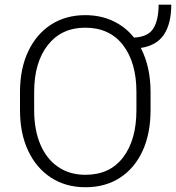

<svg xmlns="http://www.w3.org/2000/svg" viewBox="-20 -785 747 815"><path d="M619.1 -393.6V-317.9Q619.1 -217.8 585.2 -144.3Q551.3 -70.8 489.3 -30.5Q427.2 9.8 342.8 9.8Q259.8 9.8 197.3 -30.5Q134.8 -70.8 99.9 -144.3Q64.9 -217.8 64.9 -317.9V-393.6Q64.9 -493.2 99.6 -566.7Q134.3 -640.1 196.5 -680.4Q258.8 -720.7 341.8 -720.7Q407.2 -720.7 460 -695.8Q512.7 -670.9 548.8 -625.5Q609.4 -628.4 631.3 -664.8Q653.3 -701.2 653.3 -765.1H707Q707 -685.5 676.3 -638.7Q645.5 -591.8 577.6 -581.5Q619.1 -502.4 619.1 -393.6ZM559.1 -317.9V-394.5Q559.1 -520 502 -593.8Q444.8 -667.5 341.8 -667.5Q241.2 -667.5 183.1 -593.8Q125 -520 125 -394.5V-317.9Q125 -233.4 151.4 -171.6Q177.7 -109.9 226.8 -76.4Q275.9 -43 342.8 -43Q446.3 -43 502.7 -117.2Q559.1 -191.4 559.1 -317.9Z"/></svg>

Font: Vazirmatn FD ExtraLight
Style: Regular
Weight: 200
Designer: Saber Rastikerdar
Foundry: Saber Rastikerdar
Version: Version 33.003